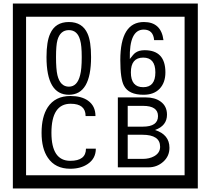

<svg xmlns="http://www.w3.org/2000/svg" viewBox="-20 -980 1195 1090"><path d="M1103 90H53V-960H1103ZM1028 15V-885H128V15ZM497 -656Q497 -442 371 -442Q244 -442 244 -656Q244 -744 265 -789Q294 -855 371 -855Q448 -855 477 -789Q497 -745 497 -656ZM444 -656Q444 -723 435 -752Q420 -809 371 -809Q322 -809 306 -752Q298 -723 298 -656Q298 -587 306 -553Q322 -488 371 -488Q419 -488 435 -554Q444 -587 444 -656ZM919 -569Q919 -511 886.5 -476.5Q854 -442 795 -442Q711 -442 684 -493Q663 -531 663 -639Q663 -855 797 -855Q895 -855 908 -752H855Q850 -812 796 -812Q713 -812 717 -645Q738 -673 748 -680Q768 -695 801 -695Q919 -695 919 -569ZM862 -569Q862 -653 793 -653Q723 -653 723 -569Q723 -485 793 -485Q862 -485 862 -569ZM524 -136Q524 -80 478 -49Q438 -22 379 -22Q294 -22 252 -84Q216 -136 216 -226Q216 -317 251 -371Q293 -435 380 -435Q442 -435 479 -409Q522 -379 522 -321H466Q466 -391 381 -391Q272 -391 272 -226Q272 -67 379 -67Q468 -67 468 -136ZM942 -141Q942 -93 906.5 -61.5Q871 -30 823 -30H649V-427H808Q859 -427 891 -404Q928 -378 928 -329Q928 -266 860 -242Q942 -216 942 -141ZM877 -321Q877 -379 792 -379H705V-261H791Q877 -261 877 -321ZM889 -147Q889 -215 788 -215H705V-78H791Q828 -78 855 -93Q889 -112 889 -147Z"/></svg>

Font: Unicode BMP Fallback SIL
Style: Regular
Weight: 400
Foundry: NRSI, SIL International
Version: Version 5.1 Based on Unicode 5.1